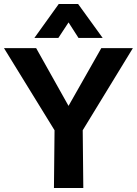

<svg xmlns="http://www.w3.org/2000/svg" viewBox="-20 -941 685 961"><path d="M250 0 253 -289 0 -700H161L323 -411L487 -700H645L394 -289L397 0ZM152 -751 274 -921H371L494 -751H373L289 -882H358L272 -751Z"/></svg>

Font: Inclusive Sans
Style: Regular
Weight: 400
Designer: Olivia King
Foundry: Olivia King
Version: Version 2.004